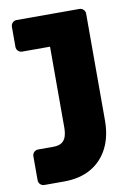

<svg xmlns="http://www.w3.org/2000/svg" viewBox="-82 -573 566 815"><g transform="rotate(-10 201.0 -165.0)"><path d="M42.6 190Q32 190 24.7 182.8Q17.5 175.5 17.5 164.9V62.1Q17.5 51.5 24.7 44.3Q32 37 42.6 37H107.2Q132 37 145.1 27.6Q158.1 18.3 163 1.7Q167.9 -14.9 167.9 -35.5V-383.9H48.2Q37.6 -383.9 30.4 -391.1Q23.1 -398.4 23.1 -409V-494.9Q23.1 -505.5 30.4 -512.8Q37.6 -520 48.2 -520H318.1Q328.7 -520 336 -512.8Q343.2 -505.5 343.2 -494.9V-35.5Q343.2 33.4 317.6 83.9Q292 134.4 243.9 162.2Q195.7 190 127.2 190Z"/></g></svg>

Font: Rubik Light
Style: Regular
Weight: 300
Designer: Hubert and Fischer
Foundry: Hubert and Fischer
Version: Version 2.300;gftools[0.9.30]